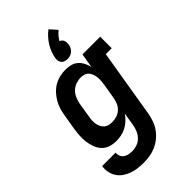

<svg xmlns="http://www.w3.org/2000/svg" viewBox="-295 -873 1189 1189"><g transform="rotate(-45 300.0 -278.0)"><path d="M218 223Q192 223 166.5 220Q141 217 117.5 208.5Q94 200 73.5 186Q53 172 39.5 151.5Q26 131 21 106Q16 81 20 55H138Q136 71 142 85Q148 99 160 107.5Q172 116 187 119Q202 122 218 122Q239 122 260.5 114.5Q282 107 298 90.5Q314 74 322.5 53.5Q331 33 335 12L349 -76Q336 -56 318.5 -39.5Q301 -23 280 -12Q259 -1 236.5 3.5Q214 8 192 8Q164 8 138.5 -0.5Q113 -9 95.5 -28Q78 -47 69 -72Q60 -97 56.5 -123.5Q53 -150 55 -177.5Q57 -205 61 -233L78 -333Q82 -358 89.5 -382Q97 -406 110.5 -429Q124 -452 142.5 -471.5Q161 -491 184 -504Q207 -517 232 -522.5Q257 -528 282 -528Q306 -528 328 -522Q350 -516 366 -501.5Q382 -487 392 -467.5Q402 -448 407 -426L423 -520H578V-419H526L452 28Q447 55 438 81Q429 107 412.5 130.5Q396 154 373.5 172.5Q351 191 325 202.5Q299 214 272 218.5Q245 223 218 223ZM257 -93Q277 -93 296.5 -99Q316 -105 332 -119Q348 -133 356.5 -152Q365 -171 368 -190L385 -290Q387 -306 388.5 -321.5Q390 -337 388.5 -352Q387 -367 382 -381Q377 -395 368 -406Q359 -417 344.5 -422Q330 -427 315 -427Q293 -427 271.5 -419.5Q250 -412 233.5 -396Q217 -380 208 -359Q199 -338 195 -317L179 -217Q176 -202 175.5 -187Q175 -172 177.5 -158Q180 -144 186.5 -131Q193 -118 203.5 -109Q214 -100 228 -96.5Q242 -93 257 -93ZM337 -565Q326 -565 315 -568.5Q304 -572 297 -580.5Q290 -589 288 -600.5Q286 -612 288 -624Q292 -646 300 -667.5Q308 -689 320.5 -709Q333 -729 349 -747Q365 -765 384 -779L426 -732Q412 -721 400.5 -707.5Q389 -694 380 -679Q388 -676 394 -670.5Q400 -665 403 -657.5Q406 -650 406.5 -641.5Q407 -633 406 -624Q404 -612 398.5 -600.5Q393 -589 383 -580.5Q373 -572 361 -568.5Q349 -565 337 -565Z"/></g></svg>

Font: Iosevka Etoile Oblique
Style: Bold
Weight: 700
Italic angle: -9°
Designer: Belleve Invis
Foundry: Belleve Invis
Version: Version 15.5.2; ttfautohint (v1.8.4)